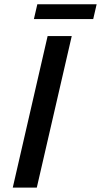

<svg xmlns="http://www.w3.org/2000/svg" viewBox="-20 -854 460 874"><path d="M134.3 -767.1 149.9 -834.5H419.9L404.3 -767.1ZM38.1 0 196.8 -689.9H306.6L147.5 0Z"/></svg>

Font: HK Grotesk SemiBold Italic
Style: Regular
Weight: 600
Italic angle: -13°
Designer: Alfredo Marco Pradil and Stefan Peev
Foundry: Hanken Design Co.
Version: Version 1.000;PS 001.000;hotconv 1.0.88;makeotf.lib2.5.64775